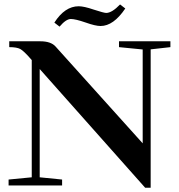

<svg xmlns="http://www.w3.org/2000/svg" viewBox="-20 -853 821 883"><path d="M442.4 -733.4Q418.9 -733.4 373.5 -749.5Q327.1 -765.6 305.7 -765.6Q283.7 -765.6 253.9 -730.5L230 -749Q278.3 -824.2 341.8 -824.2Q366.2 -824.2 410.2 -809.1Q458 -793.5 468.3 -793.5Q494.6 -793.5 532.2 -832.5L556.2 -814Q502 -733.4 442.4 -733.4ZM19.5 0V-27.3L126 -37.6V-576.7L119.6 -584Q88.9 -619.1 73 -627.7Q57.1 -636.2 22.5 -636.2V-663.1H165.5Q213.9 -663.1 235.4 -639.2L636.2 -193.8V-625.5L527.3 -636.2V-663.1H763.7V-636.2L672.9 -626V10.3H647.5L162.6 -535.6V-37.6L265.6 -27.3V0Z"/></svg>

Font: Elstob SemiBold
Style: Regular
Weight: 600
Designer: Peter S. Baker
Version: Version 1.015